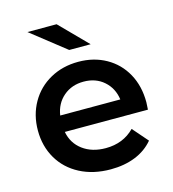

<svg xmlns="http://www.w3.org/2000/svg" viewBox="-111 -836 844 935"><g transform="rotate(-15 311.0 -368.5)"><path d="M582 -227H163Q174 -168 220.5 -133.5Q267 -99 336 -99Q424 -99 481 -157L548 -80Q512 -37 457 -15Q402 7 333 7Q245 7 178 -28Q111 -63 74.5 -125.5Q38 -188 38 -267Q38 -345 73.5 -407.5Q109 -470 172 -505Q235 -540 314 -540Q392 -540 453.5 -505.5Q515 -471 549.5 -408.5Q584 -346 584 -264Q584 -251 582 -227ZM162 -310H465Q457 -368 416 -404Q375 -440 314 -440Q254 -440 212.5 -404.5Q171 -369 162 -310ZM113 -744H260L395 -607H287Z"/></g></svg>

Font: APTA Sans SemiBold
Style: Bold
Weight: 600
Version: Version 7.200